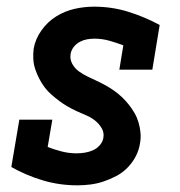

<svg xmlns="http://www.w3.org/2000/svg" viewBox="-20 -548 540 576"><path d="M212 8Q158 8 108 -7Q58 -22 14 -47L38 -189H137L123 -107Q144 -99 165.5 -93.5Q187 -88 210 -88Q222 -88 234.5 -90Q247 -92 258.5 -97Q270 -102 279 -112Q288 -122 290 -134Q293 -150 285 -163.5Q277 -177 265 -186.5Q253 -196 238.5 -202Q224 -208 210 -214.5Q196 -221 183 -228.5Q170 -236 158 -245Q146 -254 134.5 -264Q123 -274 114 -286Q105 -298 98 -311.5Q91 -325 86 -339.5Q81 -354 80 -370Q79 -386 81 -402Q86 -431 104.5 -457Q123 -483 149 -499Q175 -515 204 -521.5Q233 -528 262 -528Q316 -528 365.5 -512.5Q415 -497 459 -473L437 -339H338L350 -412Q329 -420 307.5 -426Q286 -432 263 -432Q252 -432 241 -430Q230 -428 219.5 -422.5Q209 -417 201.5 -407.5Q194 -398 192 -387Q189 -371 196.5 -357Q204 -343 216.5 -334Q229 -325 242.5 -318.5Q256 -312 270 -305.5Q284 -299 297.5 -291.5Q311 -284 323.5 -275Q336 -266 346.5 -256Q357 -246 366.5 -234Q376 -222 383.5 -209Q391 -196 395.5 -181Q400 -166 401.5 -150Q403 -134 400 -118Q397 -98 387.5 -79.5Q378 -61 363 -45.5Q348 -30 329 -20Q310 -10 290.5 -3.5Q271 3 251 5.5Q231 8 212 8Z"/></svg>

Font: Iosevka Curly Slab
Style: Bold Italic
Weight: 700
Italic angle: -9°
Monospace: yes
Designer: Belleve Invis
Foundry: Belleve Invis
Version: Version 22.1.2; ttfautohint (v1.8.4)